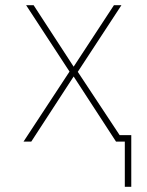

<svg xmlns="http://www.w3.org/2000/svg" viewBox="-20 -548 570 743"><path d="M71 0 249 -271 81 -528H110L265 -290L421 -528H450L281 -270L443 -25H488V175H463V0H429L265 -252L101 0Z"/></svg>

Font: Noto Sans Mono Condensed Thin
Style: Regular
Weight: 100
Width: 3
Designer: Monotype Design Team
Foundry: Monotype Imaging Inc.
Version: Version 2.014; ttfautohint (v1.8.4.7-5d5b)